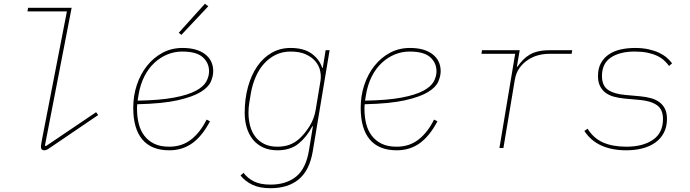

<svg xmlns="http://www.w3.org/2000/svg" viewBox="-20 -781 3640 1013"><path d="M214 12Q196 12 196 -7Q196 -10 197 -18Q198 -26 201 -42L333 -721H125L128 -740H358L217 -13L222 -10L487 -189L498 -174L255 -9Q242 0 232.5 6Q223 12 214 12Z M873 12Q779 12 731 -45Q683 -102 683 -212Q683 -276 702 -333Q721 -390 755.5 -433.5Q790 -477 837.5 -502.5Q885 -528 943 -528Q1019 -528 1062 -495Q1105 -462 1105 -405Q1105 -380 1092.5 -350.5Q1080 -321 1038.5 -295.5Q997 -270 917.5 -252Q838 -234 704 -231Q703 -223 703 -214.5Q703 -206 703 -205Q703 -164 712 -128Q721 -92 741.5 -65Q762 -38 794 -22.5Q826 -7 873 -7Q940 -7 988.5 -45Q1037 -83 1070 -150L1088 -141Q1046 -62 994 -25Q942 12 873 12ZM941 -509Q900 -509 862.5 -493.5Q825 -478 794 -449Q763 -420 741.5 -377.5Q720 -335 711 -281L706 -250Q824 -252 898 -266Q972 -280 1013 -302Q1054 -324 1068.5 -351Q1083 -378 1083 -405Q1083 -449 1050 -479Q1017 -509 941 -509ZM937 -597 923 -608 1061 -761 1079 -748Z M1407 212Q1350 212 1312 194Q1274 176 1249 145L1265 131Q1287 160 1320.5 176.5Q1354 193 1407 193Q1490 193 1542 151Q1594 109 1610 13L1631 -115H1628Q1599 -59 1555.5 -23.5Q1512 12 1444 12Q1401 12 1368.5 -3Q1336 -18 1314.5 -44.5Q1293 -71 1282 -107Q1271 -143 1271 -186Q1271 -260 1288.5 -323Q1306 -386 1337.5 -431.5Q1369 -477 1413.5 -502.5Q1458 -528 1513 -528Q1582 -528 1623.5 -498.5Q1665 -469 1680 -423H1683L1698 -516H1719L1630 18Q1613 118 1556.5 165Q1500 212 1407 212ZM1444 -7Q1477 -7 1505 -16.5Q1533 -26 1558 -48Q1587 -74 1612.5 -114Q1638 -154 1646 -204L1671 -355Q1675 -381 1669 -408Q1663 -435 1644 -457.5Q1625 -480 1593 -494.5Q1561 -509 1513 -509Q1470 -509 1435 -492Q1400 -475 1373 -445Q1346 -415 1328.5 -374Q1311 -333 1303 -286L1295 -237Q1291 -214 1291 -186Q1291 -150 1299.5 -117.5Q1308 -85 1326.5 -60.5Q1345 -36 1374 -21.5Q1403 -7 1444 -7Z M2073 12Q1979 12 1931 -45Q1883 -102 1883 -212Q1883 -276 1902 -333Q1921 -390 1955.5 -433.5Q1990 -477 2037.5 -502.5Q2085 -528 2143 -528Q2219 -528 2262 -495Q2305 -462 2305 -405Q2305 -380 2292.5 -350.5Q2280 -321 2238.5 -295.5Q2197 -270 2117.5 -252Q2038 -234 1904 -231Q1903 -223 1903 -214.5Q1903 -206 1903 -205Q1903 -164 1912 -128Q1921 -92 1941.5 -65Q1962 -38 1994 -22.5Q2026 -7 2073 -7Q2140 -7 2188.5 -45Q2237 -83 2270 -150L2288 -141Q2246 -62 2194 -25Q2142 12 2073 12ZM2141 -509Q2100 -509 2062.5 -493.5Q2025 -478 1994 -449Q1963 -420 1941.5 -377.5Q1920 -335 1911 -281L1906 -250Q2024 -252 2098 -266Q2172 -280 2213 -302Q2254 -324 2268.5 -351Q2283 -378 2283 -405Q2283 -449 2250 -479Q2217 -509 2141 -509Z M2615 0 2698 -497H2520L2523 -516H2722L2707 -429H2710Q2724 -449 2739.5 -465Q2755 -481 2774.5 -492.5Q2794 -504 2819.5 -510Q2845 -516 2880 -516H2999L2996 -497H2877Q2848 -497 2819.5 -489.5Q2791 -482 2767 -466Q2740 -449 2721 -422.5Q2702 -396 2696 -359L2636 0Z M3285 12Q3130 12 3063 -90L3080 -102Q3112 -51 3162.5 -29Q3213 -7 3285 -7Q3372 -7 3425 -43.5Q3478 -80 3478 -153Q3478 -204 3445.5 -226.5Q3413 -249 3353 -254L3275 -261Q3244 -264 3218.5 -271Q3193 -278 3174.5 -292Q3156 -306 3145.5 -327.5Q3135 -349 3135 -380Q3135 -420 3150.5 -448Q3166 -476 3192.5 -494Q3219 -512 3254.5 -520Q3290 -528 3330 -528Q3370 -528 3401.5 -521Q3433 -514 3456.5 -503Q3480 -492 3497 -477.5Q3514 -463 3526 -447L3510 -433Q3499 -448 3484 -462Q3469 -476 3447 -486.5Q3425 -497 3396 -503Q3367 -509 3329 -509Q3250 -509 3203 -477.5Q3156 -446 3156 -380Q3156 -329 3188 -307Q3220 -285 3280 -280L3358 -273Q3389 -270 3414.5 -263Q3440 -256 3459 -242Q3478 -228 3488.5 -206.5Q3499 -185 3499 -154Q3499 -112 3482.5 -80.5Q3466 -49 3437 -28.5Q3408 -8 3369 2Q3330 12 3285 12Z"/></svg>

Font: IBM Plex Mono Thin
Style: Italic
Weight: 100
Italic angle: -9°
Monospace: yes
Designer: Mike Abbink, Paul van der Laan, Pieter van Rosmalen
Foundry: Bold Monday
Version: Version 2.3